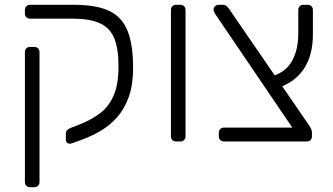

<svg xmlns="http://www.w3.org/2000/svg" viewBox="-20 -591 1390 802"><path d="M106 191Q96 191 90 185Q84 179 84 169V-373Q84 -383 90 -389Q96 -395 106 -395H123Q133 -395 139 -389Q145 -383 145 -373V169Q145 179 139 185Q133 191 123 191ZM279 8Q270 11 262.5 7Q255 3 255 -7V-32Q255 -40 260 -46.5Q265 -53 276 -57L317 -73Q362 -91 398 -118Q434 -145 454.5 -191.5Q475 -238 475 -314Q475 -388 457 -431.5Q439 -475 397 -494Q355 -513 284 -513H106Q96 -513 90 -519Q84 -525 84 -535V-549Q84 -559 90 -565Q96 -571 106 -571H289Q381 -571 435 -546Q489 -521 512.5 -463Q536 -405 536 -307Q536 -237 518 -186.5Q500 -136 469.5 -101.5Q439 -67 400.5 -44.5Q362 -22 321 -7Z M716 0Q706 0 700 -6Q694 -12 694 -22V-549Q694 -559 700 -565Q706 -571 716 -571H733Q743 -571 749 -565Q755 -559 755 -549V-22Q755 -12 749 -6Q743 0 733 0Z M916 0Q906 0 900 -6Q894 -12 894 -22V-36Q894 -46 900 -52Q906 -58 916 -58H1201L880 -531Q876 -538 874 -542.5Q872 -547 872 -551Q872 -559 878.5 -565Q885 -571 893 -571H911Q920 -571 926 -566Q932 -561 936 -555L1272 -66Q1277 -59 1280 -51.5Q1283 -44 1283 -36V-22Q1283 -12 1277 -6Q1271 0 1261 0ZM1141 -224 1112 -271Q1172 -288 1199 -335Q1226 -382 1226 -452V-549Q1226 -559 1232 -565Q1238 -571 1248 -571H1265Q1275 -571 1281 -565Q1287 -559 1287 -549V-447Q1287 -361 1250 -304.5Q1213 -248 1141 -224Z"/></svg>

Font: Rubik Light Light
Style: Regular
Weight: 300
Version: Version 2.101